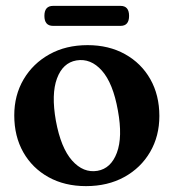

<svg xmlns="http://www.w3.org/2000/svg" viewBox="-20 -622 591 653"><path d="M278 -468.5Q350 -468.5 405.2 -437.8Q460.5 -407 491.2 -352.8Q522 -298.5 522 -227.5Q522 -159 490.5 -105Q459 -51 402.8 -20Q346.5 11 272.5 11Q200 11 145 -19.5Q90 -50 59.2 -104.2Q28.5 -158.5 28.5 -229.5Q28.5 -298 60.2 -352Q92 -406 148 -437.2Q204 -468.5 278 -468.5ZM311.5 -41Q357.5 -49 377.5 -102.5Q397.5 -156 381 -246Q364.5 -339 326.5 -381.8Q288.5 -424.5 240 -416.5Q193.5 -408.5 173.8 -355.2Q154 -302 170 -211.5Q187 -119 225.2 -76Q263.5 -33 311.5 -41ZM131 -568Q131 -602 160.5 -602H390Q419 -602 419 -568Q419 -534 390 -534H160.5Q131 -534 131 -568Z"/></svg>

Font: Fraunces 72pt Soft SemiBold
Style: Regular
Weight: 600
Version: Version 1.000;[b76b70a41]